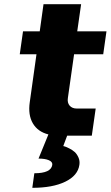

<svg xmlns="http://www.w3.org/2000/svg" viewBox="-20 -650 530 920"><path d="M211.9 -5.9Q161.1 -18.6 137.5 -58.8Q113.8 -99.1 122.6 -160.2L154.8 -390.1H74.7L90.3 -500H170.4L188.5 -629.9H368.7L350.1 -500H490.2L474.6 -390.1H335L305.2 -180.2Q301.8 -157.7 313.7 -143.8Q325.7 -129.9 348.1 -129.9H438.5L419.9 0H301.8L283.2 49.8Q286.6 50.8 292.5 52.5Q298.3 54.2 312.7 61.5Q327.1 68.8 337.6 78.1Q348.1 87.4 355.7 104Q363.3 120.6 360.4 140.1Q353 191.4 292.7 220.7Q232.4 250 134.8 250L144.5 180.2Q224.6 180.2 230.5 140.1Q232.4 125.5 214.1 117.7Q195.8 109.9 164.6 109.9Z"/></svg>

Font: Fivo Sans Heavy
Style: Regular
Weight: 900
Designer: Alexander Slobzheninov
Foundry: Alexander Slobzheninov
Version: 1.0